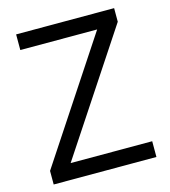

<svg xmlns="http://www.w3.org/2000/svg" viewBox="-107 -800 785 886"><g transform="rotate(-15 285.5 -357.0)"><path d="M530.8 0H40V-64.9L418.9 -639.2H51.8V-713.9H520V-648.9L141.1 -75.2H530.8Z"/></g></svg>

Font: f0_57812 
Style: Regular
Weight: 400
Foundry: Ascender Corporation
Version: Version 1.10